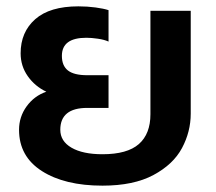

<svg xmlns="http://www.w3.org/2000/svg" viewBox="-20 -570 681 605"><path d="M40 -161Q40 -202 64 -235Q88 -268 126 -281Q90 -298 67.5 -330Q45 -362 45 -402Q45 -469 91 -509.5Q137 -550 227 -550Q255 -550 281 -546.5Q307 -543 322 -538V-439Q309 -445 288.5 -448Q268 -451 252 -451Q175 -451 175 -394Q175 -363 194 -348Q213 -333 255 -333H322V-230H255Q170 -230 170 -161Q170 -125 205.5 -104.5Q241 -84 303 -84Q381 -84 417.5 -116Q454 -148 454 -210V-536H581V-212Q581 -155 553.5 -103.5Q526 -52 463.5 -18.5Q401 15 303 15Q184 15 112 -31Q40 -77 40 -161Z"/></svg>

Font: Prompt Medium
Style: Regular
Weight: 500
Designer: Katatrad Team
Foundry: CadsonDemak
Version: Version 1.000